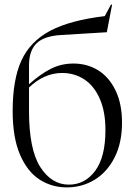

<svg xmlns="http://www.w3.org/2000/svg" viewBox="-20 -799 575 834"><path d="M35 -317Q35 -453 73 -536Q111 -619 197.5 -665Q284 -711 435 -729L462 -779H467L444 -659L247 -647Q172 -643 139 -611Q106 -579 106 -515V-433Q154 -476 199.5 -499.5Q245 -523 299 -523Q359 -523 406.5 -493.5Q454 -464 482 -406Q510 -348 510 -266Q510 -179 478 -115.5Q446 -52 391.5 -18.5Q337 15 270 15Q205 15 152 -19Q99 -53 67 -127Q35 -201 35 -317ZM279 3Q349 3 393.5 -57Q438 -117 438 -234Q438 -315 413 -371Q388 -427 345.5 -454.5Q303 -482 250 -482Q172 -482 106 -419V-317Q106 -150 155 -73.5Q204 3 279 3Z"/></svg>

Font: Nyght Serif Light
Style: Regular
Weight: 300
Designer: Maksym Kobuzan
Version: Version 0.410